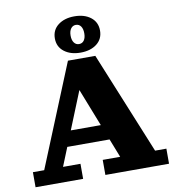

<svg xmlns="http://www.w3.org/2000/svg" viewBox="-98 -1017 1015 1105"><g transform="rotate(-10 410.0 -465.0)"><path d="M20 0V-88H86L330 -685H490L734 -88H800V0H428V-88H530L337 -580H395L196 -88H298V0ZM207 -197V-287H524V-197ZM410 -718Q352 -718 315 -746.5Q278 -775 278 -824Q278 -873 315 -901.5Q352 -930 410 -930Q469 -930 505.5 -901.5Q542 -873 542 -824Q542 -775 505.5 -746.5Q469 -718 410 -718ZM410 -768Q429 -768 439.5 -783Q450 -798 450 -824Q450 -850 439.5 -865Q429 -880 410 -880Q392 -880 381 -865Q370 -850 370 -824Q370 -798 381 -783Q392 -768 410 -768Z"/></g></svg>

Font: Montagu Slab 144pt
Style: Bold
Weight: 700
Designer: Florian Karsten
Foundry: Florian Karsten
Version: Version 1.000